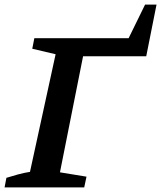

<svg xmlns="http://www.w3.org/2000/svg" viewBox="-41 -819 704 839"><path d="M593 -799H643L598 -573H322L221 -66L337 -47L327 0H-21L-13 -42Q13 -50 38.5 -57Q64 -64 90 -68L202 -582L100 -606L109 -652H521Z"/></svg>

Font: Piazzolla SemiBold
Style: Italic
Weight: 600
Italic angle: -11.3°
Designer: Juan Pablo del Peral
Foundry: Huerta Tipografica
Version: Version 1.330